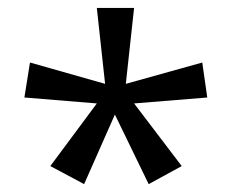

<svg xmlns="http://www.w3.org/2000/svg" viewBox="-20 -780 592 488"><path d="M320.8 -759.8 299.8 -566.9 494.1 -621.1 506.8 -532.2 320.8 -517.1 441.9 -357.9 357.9 -312 272 -488.8 193.8 -312 107.9 -357.9 226.1 -517.1 42 -532.2 56.2 -621.1 247.1 -566.9 226.1 -759.8Z"/></svg>

Font: HunimalSansv1.5
Style: Regular
Weight: 400
Foundry: Ascender Corporation
Version: Version 1.10